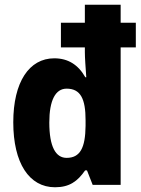

<svg xmlns="http://www.w3.org/2000/svg" viewBox="-20 -873 596 810"><path d="M212 -83C273 -83 307 -108 339 -154H347L371 -93H489V-673H553V-777H489V-853H338V-777H237V-673H338V-653C338 -629 341 -590 344 -547H340C310 -600 267 -627 209 -627C103 -627 36 -527 36 -357C36 -185 103 -83 212 -83ZM261 -207C215 -207 188 -254 188 -356C188 -450 214 -499 261 -499C320 -499 341 -456 341 -366V-342C340 -249 318 -207 261 -207Z"/></svg>

Font: Noto Sans Kannada UI Condensed ExtraBold
Style: Regular
Weight: 800
Width: 3
Designer: Jelle Bosma - Monotype Design Team
Foundry: Monotype Imaging Inc.
Version: Version 2.005